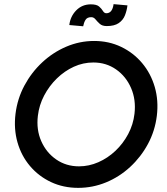

<svg xmlns="http://www.w3.org/2000/svg" viewBox="-20 -903 805 928"><path d="M738 -343Q729 -270 695 -207Q661 -144 609 -96Q557 -48 492.5 -21.5Q428 5 358 5Q286 5 226.5 -23Q167 -51 125 -100.5Q83 -150 64.5 -215Q46 -280 55 -353Q64 -426 98 -489.5Q132 -553 184 -601.5Q236 -650 300.5 -677.5Q365 -705 435 -705Q506 -705 565.5 -676.5Q625 -648 667 -598Q709 -548 728 -482.5Q747 -417 738 -343ZM630 -353Q638 -421 613.5 -477.5Q589 -534 541 -567.5Q493 -601 431 -601Q382 -601 337 -580.5Q292 -560 255 -524Q218 -488 193.5 -441.5Q169 -395 163 -343Q155 -276 179.5 -220.5Q204 -165 252 -132Q300 -99 362 -99Q410 -99 455.5 -119Q501 -139 538 -174Q575 -209 599.5 -255Q624 -301 630 -353ZM496 -777Q474 -777 462 -788Q450 -799 441.5 -809.5Q433 -820 421 -820Q401 -820 393 -806.5Q385 -793 382 -776L315 -782Q320 -824 348.5 -853Q377 -882 419 -882Q447 -882 459 -871.5Q471 -861 477.5 -850Q484 -839 494 -839Q523 -839 529 -883L596 -877Q593 -852 584 -829Q575 -806 554 -791.5Q533 -777 496 -777Z"/></svg>

Font: Kulim Park SemiBold
Style: Italic
Weight: 600
Italic angle: -8°
Designer: Noponies / Dale Sattler
Foundry: Noponies
Version: Version 1.000; ttfautohint (v1.8.3)